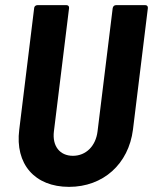

<svg xmlns="http://www.w3.org/2000/svg" viewBox="-20 -720 596 748"><path d="M249 8C382 8 481 -81 498 -215L556 -688C557 -695 553 -700 546 -700H432C425 -700 420 -695 419 -688L360 -208C353 -151 315 -113 264 -113C213 -113 183 -151 190 -208L249 -688C250 -695 246 -700 239 -700H126C119 -700 113 -695 113 -688L55 -215C38 -81 115 8 249 8Z"/></svg>

Font: Barlow Semi Condensed
Style: Bold Italic
Weight: 700
Width: 4
Italic angle: -7°
Designer: Jeremy Tribby
Foundry: Tribby Type
Version: Version 1.422;hotconv 1.0.109;makeotfexe 2.5.65596